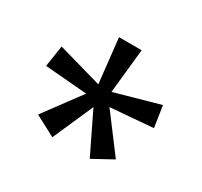

<svg xmlns="http://www.w3.org/2000/svg" viewBox="-103 -895 757 720"><g transform="rotate(30 275.5 -535.0)"><path d="M322 -760 302 -568 494 -622 508 -530 324 -515 443 -357 357 -310 272 -485 195 -310 106 -357 223 -515 41 -530 55 -622 245 -568 224 -760Z"/></g></svg>

Font: Noto Sans Tirhuta
Style: Regular
Weight: 400
Designer: Monotype Design Team
Foundry: Monotype Imaging Inc.
Version: Version 2.003; ttfautohint (v1.8.4.7-5d5b)